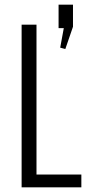

<svg xmlns="http://www.w3.org/2000/svg" viewBox="-20 -806 378 826"><path d="M123 -55H330V0H73V-700H137V-11ZM294 -786V-691L261 -595L239 -601L268 -759L288 -685H232V-786Z"/></svg>

Font: Pathway Extreme Condensed ExtraLight
Style: Regular
Weight: 250
Width: 3
Version: Version 1.001;gftools[0.9.26]